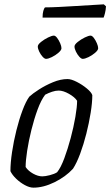

<svg xmlns="http://www.w3.org/2000/svg" viewBox="-20 -864 508 884"><path d="M134 0Q116 0 94 -12Q72 -24 54 -41.5Q36 -59 28 -76Q28 -114 35.5 -164Q43 -214 55.5 -264Q68 -314 83.5 -355.5Q99 -397 115 -419Q130 -433 159.5 -452Q189 -471 224 -485.5Q259 -500 291 -500Q308 -500 333.5 -487Q359 -474 380 -456.5Q401 -439 405 -426Q405 -392 397.5 -345Q390 -298 377.5 -248.5Q365 -199 349 -156Q333 -113 316 -87Q282 -50 231 -25Q180 0 134 0ZM175 -52Q188 -52 209.5 -57.5Q231 -63 243 -71Q260 -92 276 -135Q292 -178 305.5 -228.5Q319 -279 327 -325.5Q335 -372 335 -400Q324 -417 297.5 -432Q271 -447 250 -447Q236 -447 219.5 -441.5Q203 -436 188 -428Q169 -403 153 -359.5Q137 -316 124.5 -265.5Q112 -215 105 -169.5Q98 -124 98 -95Q110 -77 132.5 -64.5Q155 -52 175 -52ZM361 -593Q354 -593 345 -603Q336 -613 329.5 -626.5Q323 -640 323 -650Q323 -659 338 -671Q353 -683 370.5 -691.5Q388 -700 397 -700Q404 -700 412 -689.5Q420 -679 426 -665Q432 -651 432 -642Q432 -633 418 -621Q404 -609 387.5 -601Q371 -593 361 -593ZM192 -593Q185 -593 176 -603Q167 -613 160.5 -626.5Q154 -640 154 -650Q154 -659 169 -671Q184 -683 201.5 -691.5Q219 -700 228 -700Q235 -700 243 -689.5Q251 -679 257 -665Q263 -651 263 -642Q263 -633 249 -621Q235 -609 218.5 -601Q202 -593 192 -593ZM176 -783Q176 -802 179.5 -814Q183 -826 187 -830Q214 -830 253 -832Q292 -834 332.5 -836.5Q373 -839 406.5 -841Q440 -843 458 -844L468 -835Q467 -818 463.5 -804Q460 -790 457 -783Z"/></svg>

Font: Texturina 72pt 72pt Light
Style: Italic
Weight: 300
Italic angle: -11°
Designer: Guillermo Torres Carreño
Foundry: Omnibus-Type
Version: Version 1.002; ttfautohint (v1.8.3)